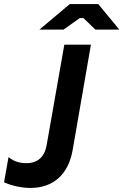

<svg xmlns="http://www.w3.org/2000/svg" viewBox="-28 -920 608 946"><path d="M122 6C235 6 309 -61 330 -181L420 -700H289L202 -206C193 -150 160 -116 102 -116C63 -116 34 -129 14 -146L-8 -22C28 -5 78 6 122 6ZM166 -774H285L365 -831H383L442 -774H560L456 -900H316Z"/></svg>

Font: Fixel Display 20240404 SemiBold
Style: Italic
Weight: 600
Italic angle: -10°
Designer: AlfaBravo + MacPaw
Foundry: Kyrylo Tkachov, Marchela Mozhyna, Serhii Makarenko, Maria Weinstein, Zakhar Kryvoshyya
Version: Version 1.211;Glyphs 3.2 (3225)